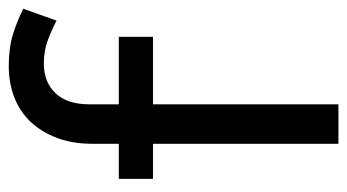

<svg xmlns="http://www.w3.org/2000/svg" viewBox="-197 -595 792 438"><g transform="rotate(-90 199.0 -376.0)"><path d="M371 -643Q350 -654 326 -663Q302 -672 273 -672Q231 -672 205.5 -645.5Q180 -619 180 -568V-501H334V-423H180V0H90V-423H10V-501H90V-562Q90 -606 103 -641Q116 -676 139 -701Q162 -726 195 -739Q228 -752 267 -752Q309 -752 339.5 -742.5Q370 -733 398 -719Z"/></g></svg>

Font: ABeeZee
Style: Regular
Weight: 400
Designer: Anja Meiners
Foundry: Anja Meiners
Version: Version 1.001